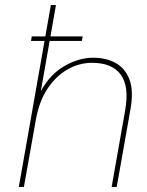

<svg xmlns="http://www.w3.org/2000/svg" viewBox="-20 -735 578 755"><path d="M102 -574 105 -592H305L302 -574ZM54 0 180 -715H200L141 -379H142Q178 -444 234.5 -476Q291 -508 346 -508Q397 -508 434.5 -487.5Q472 -467 489 -422.5Q506 -378 493 -305L439 0H419L472 -300Q489 -396 454.5 -442Q420 -488 342 -488Q291 -488 245.5 -462Q200 -436 167 -386.5Q134 -337 121 -264L74 0Z"/></svg>

Font: DM Sans 28pt Thin
Style: Italic
Weight: 250
Italic angle: -10°
Version: Version 4.004;gftools[0.9.30]